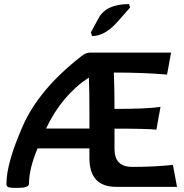

<svg xmlns="http://www.w3.org/2000/svg" viewBox="-20 -906 890 931"><path d="M413.6 -282.7V-375.5Q413.6 -462.4 411.1 -523.9V-529.8Q281.7 -446.3 203.1 -282.7ZM809.6 -650.9 790 -544.4Q676.3 -554.2 532.2 -554.2Q535.2 -470.7 535.2 -377.9Q695.3 -377.9 758.3 -387.7L738.3 -277.3Q695.3 -282.2 535.2 -282.2V-183.6Q535.2 -96.7 621.1 -96.7Q725.6 -96.7 818.4 -106.4L838.4 0H543Q413.6 0 413.6 -139.6V-186.5H162.1Q120.6 -87.9 120.6 -14.6Q120.6 -4.9 107.2 0Q93.8 4.9 70.3 4.9H52.2Q23.9 4.9 17.6 0Q11.2 -4.9 11.2 -14.6Q11.2 -114.7 90.1 -294.2Q168.9 -473.6 374.5 -633.3Q396 -650.9 416 -650.9ZM426.3 -731 420.9 -749.5 458 -817.9Q494.6 -886.2 605.5 -886.2L610.8 -869.6L549.8 -800.3Q488.3 -731 426.3 -731Z"/></svg>

Font: Bainsley
Style: Bold
Weight: 700
Designer: Paul James MIller
Foundry: High-Logic / Made with FontCreator
Version: Version 1.411;March 28, 2021;FontCreator 13.0.0.2683 64-bit